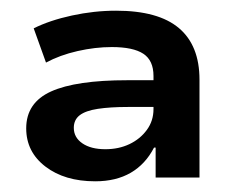

<svg xmlns="http://www.w3.org/2000/svg" viewBox="-20 -735 432 359"><path d="M158 -396Q101 -396 65 -423.5Q29 -451 29 -495Q29 -543 75.5 -564Q122 -585 218 -585H275V-535H219Q186 -535 163 -531.5Q140 -528 129 -519.5Q118 -511 118 -496Q118 -478 134 -467Q150 -456 177 -456Q202 -456 222 -465.5Q242 -475 254.5 -492Q267 -509 267 -531V-593Q267 -622 248 -634.5Q229 -647 189 -647Q158 -647 125 -639.5Q92 -632 66 -618L43 -682Q73 -697 114.5 -706Q156 -715 197 -715Q276 -715 314.5 -682.5Q353 -650 353 -586V-403H271V-459H268Q252 -428 224.5 -412Q197 -396 158 -396Z"/></svg>

Font: Nunito Sans 10pt SemiExpanded
Style: Bold
Weight: 700
Width: 6
Designer: Vernon Adams
Foundry: Vernon Adams
Version: Version 3.101;gftools[0.9.27]